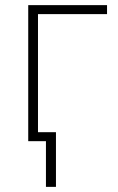

<svg xmlns="http://www.w3.org/2000/svg" viewBox="-20 -550 458 748"><path d="M397 -530V-495H128V-35H198V178H159V0H90V-530Z"/></svg>

Font: Noto Sans ExtraLight
Style: Regular
Weight: 200
Designer: Monotype Design Team
Foundry: Monotype Imaging Inc.
Version: Version 2.007